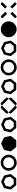

<svg xmlns="http://www.w3.org/2000/svg" viewBox="2547 -3143 511 5645"><g transform="rotate(-90 2802.5 -320.5)"><path d="M504.9 -279.3Q505.9 -274.4 505.9 -269.5Q505.9 -264.6 504.9 -259.8Q502.9 -254.9 501 -250Q499 -246.1 496.1 -242.2Q470.7 -210 445.3 -178.7Q420.9 -147.5 395.5 -115.2Q391.6 -111.3 388.7 -108.4Q384.8 -105.5 379.9 -103.5Q375 -101.6 370.1 -99.6Q366.2 -98.6 360.4 -98.6Q320.3 -98.6 280.3 -98.6Q239.3 -98.6 199.2 -98.6Q194.3 -98.6 189.5 -99.6Q184.6 -101.6 179.7 -103.5Q175.8 -105.5 171.9 -108.4Q168 -111.3 165 -115.2Q139.6 -147.5 114.3 -178.7Q88.9 -210 64.5 -242.2Q60.5 -246.1 58.6 -250Q56.6 -254.9 55.7 -259.8Q54.7 -264.6 54.7 -269.5Q54.7 -274.4 55.7 -279.3Q64.5 -318.4 73.2 -357.4Q83 -397.5 91.8 -436.5Q92.8 -441.4 94.7 -446.3Q96.7 -450.2 99.6 -454.1Q103.5 -458 107.4 -460.9Q110.4 -463.9 115.2 -466.8Q151.4 -484.4 188.5 -502Q224.6 -518.6 260.7 -536.1Q265.6 -539.1 270.5 -540Q274.4 -541 280.3 -541Q285.2 -541 290 -540Q294.9 -539.1 298.8 -536.1Q335.9 -518.6 372.1 -502Q408.2 -484.4 444.3 -466.8Q449.2 -463.9 453.1 -460.9Q457 -458 460 -454.1Q462.9 -450.2 464.8 -446.3Q467.8 -441.4 468.8 -436.5Q477.5 -397.5 486.3 -357.4Q495.1 -318.4 504.9 -279.3ZM346.7 -172.9Q375 -207 430.7 -276.4Q420.9 -320.3 400.4 -406.2Q360.4 -425.8 281.2 -463.9Q241.2 -444.3 161.1 -406.2Q150.4 -363.3 130.9 -276.4Q158.2 -242.2 213.9 -172.9Q247.1 -172.9 280.3 -172.9Q313.5 -172.9 346.7 -172.9Z M840.8 -480.5Q807.6 -480.5 779.3 -468.8Q751 -457 727.5 -433.6Q704.1 -410.2 692.4 -381.8Q680.7 -353.5 680.7 -320.3Q680.7 -253.9 727.5 -207Q774.4 -160.2 840.8 -160.2Q907.2 -160.2 954.1 -207Q1001 -253.9 1001 -320.3Q1001 -386.7 954.1 -433.6Q907.2 -480.5 840.8 -480.5ZM840.8 -554.7Q840.8 -554.7 840.8 -554.7Q840.8 -554.7 840.8 -555.7Q889.6 -554.7 930.7 -538.1Q972.7 -520.5 1006.8 -486.3Q1041 -452.1 1058.6 -410.2Q1076.2 -369.1 1076.2 -320.3Q1076.2 -286.1 1066.4 -254.9Q1057.6 -223.6 1041 -196.3Q1009.8 -145.5 957 -115.2Q904.3 -85 840.8 -85Q806.6 -84 775.4 -93.8Q744.1 -102.5 716.8 -120.1Q667 -150.4 635.7 -203.1Q605.5 -255.9 605.5 -319.3Q605.5 -353.5 614.3 -384.8Q624 -416 640.6 -443.4Q671.9 -493.2 724.6 -524.4Q777.3 -554.7 840.8 -554.7Z M1626 -279.3Q1627 -274.4 1627 -269.5Q1627 -264.6 1626 -259.8Q1624 -254.9 1622.1 -250Q1620.1 -246.1 1617.2 -242.2Q1591.8 -210 1566.4 -178.7Q1542 -147.5 1516.6 -115.2Q1512.7 -111.3 1509.8 -108.4Q1505.9 -105.5 1501 -103.5Q1496.1 -101.6 1491.2 -99.6Q1487.3 -98.6 1481.4 -98.6Q1441.4 -98.6 1401.4 -98.6Q1360.4 -98.6 1320.3 -98.6Q1315.4 -98.6 1310.5 -99.6Q1305.7 -101.6 1300.8 -103.5Q1296.9 -105.5 1293 -108.4Q1289.1 -111.3 1286.1 -115.2Q1260.7 -147.5 1235.4 -178.7Q1210 -210 1185.5 -242.2Q1181.6 -246.1 1179.7 -250Q1177.7 -254.9 1176.8 -259.8Q1175.8 -264.6 1175.8 -269.5Q1175.8 -274.4 1176.8 -279.3Q1185.5 -318.4 1194.3 -357.4Q1204.1 -397.5 1212.9 -436.5Q1213.9 -441.4 1215.8 -446.3Q1217.8 -450.2 1220.7 -454.1Q1224.6 -458 1228.5 -460.9Q1231.4 -463.9 1236.3 -466.8Q1272.5 -484.4 1309.6 -502Q1345.7 -518.6 1381.8 -536.1Q1386.7 -539.1 1391.6 -540Q1395.5 -541 1401.4 -541Q1406.2 -541 1411.1 -540Q1416 -539.1 1419.9 -536.1Q1457 -518.6 1493.2 -502Q1529.3 -484.4 1565.4 -466.8Q1570.3 -463.9 1574.2 -460.9Q1578.1 -458 1581.1 -454.1Q1584 -450.2 1585.9 -446.3Q1588.9 -441.4 1589.8 -436.5Q1598.6 -397.5 1607.4 -357.4Q1616.2 -318.4 1626 -279.3Z M2186.5 -279.3Q2187.5 -274.4 2187.5 -269.5Q2187.5 -264.6 2186.5 -259.8Q2184.6 -254.9 2182.6 -250Q2180.7 -246.1 2177.7 -242.2Q2152.3 -210 2127 -178.7Q2102.5 -147.5 2077.1 -115.2Q2073.2 -111.3 2070.3 -108.4Q2066.4 -105.5 2061.5 -103.5Q2056.6 -101.6 2051.8 -99.6Q2047.9 -98.6 2042 -98.6Q2002 -98.6 1961.9 -98.6Q1920.9 -98.6 1880.9 -98.6Q1876 -98.6 1871.1 -99.6Q1866.2 -101.6 1861.3 -103.5Q1857.4 -105.5 1853.5 -108.4Q1849.6 -111.3 1846.7 -115.2Q1821.3 -147.5 1795.9 -178.7Q1770.5 -210 1746.1 -242.2Q1742.2 -246.1 1740.2 -250Q1738.3 -254.9 1737.3 -259.8Q1736.3 -264.6 1736.3 -269.5Q1736.3 -274.4 1737.3 -279.3Q1746.1 -318.4 1754.9 -357.4Q1764.6 -397.5 1773.4 -436.5Q1774.4 -441.4 1776.4 -446.3Q1778.3 -450.2 1781.2 -454.1Q1785.2 -458 1789.1 -460.9Q1792 -463.9 1796.9 -466.8Q1833 -484.4 1870.1 -502Q1906.2 -518.6 1942.4 -536.1Q1947.3 -539.1 1952.1 -540Q1956.1 -541 1961.9 -541Q1966.8 -541 1971.7 -540Q1976.6 -539.1 1980.5 -536.1Q2017.6 -518.6 2053.7 -502Q2089.8 -484.4 2126 -466.8Q2130.9 -463.9 2134.8 -460.9Q2138.7 -458 2141.6 -454.1Q2144.5 -450.2 2146.5 -446.3Q2149.4 -441.4 2150.4 -436.5Q2159.2 -397.5 2168 -357.4Q2176.8 -318.4 2186.5 -279.3ZM2028.3 -172.9Q2056.6 -207 2112.3 -276.4Q2102.5 -320.3 2082 -406.2Q2042 -425.8 1962.9 -463.9Q1922.9 -444.3 1842.8 -406.2Q1832 -363.3 1812.5 -276.4Q1839.8 -242.2 1895.5 -172.9Q1928.7 -172.9 1961.9 -172.9Q1995.1 -172.9 2028.3 -172.9Z M2469.7 -553.7Q2479.5 -553.7 2487.3 -550.8Q2495.1 -547.9 2501 -541Q2506.8 -536.1 2511.7 -530.3Q2516.6 -525.4 2522.5 -519.5Q2455.1 -453.1 2322.3 -320.3Q2315.4 -327.1 2300.8 -340.8Q2294.9 -346.7 2291 -354.5Q2288.1 -363.3 2288.1 -372.1Q2288.1 -380.9 2291 -388.7Q2294.9 -396.5 2300.8 -403.3Q2335.9 -437.5 2370.1 -472.7Q2404.3 -506.8 2438.5 -541Q2445.3 -547.9 2453.1 -550.8Q2460.9 -553.7 2469.7 -553.7ZM2743.2 -298.8Q2750 -293 2752.9 -285.2Q2755.9 -277.3 2755.9 -267.6Q2755.9 -258.8 2752.9 -251Q2750 -243.2 2743.2 -236.3Q2709 -202.1 2674.8 -168Q2640.6 -133.8 2606.4 -98.6Q2599.6 -92.8 2591.8 -88.9Q2584 -85.9 2574.2 -85.9Q2565.4 -85.9 2557.6 -88.9Q2549.8 -92.8 2543 -98.6Q2538.1 -104.5 2532.2 -109.4Q2527.3 -115.2 2522.5 -120.1Q2588.9 -186.5 2722.7 -320.3Q2727.5 -314.5 2732.4 -309.6Q2738.3 -304.7 2743.2 -298.8ZM2501 -98.6Q2495.1 -92.8 2487.3 -89.8Q2479.5 -85.9 2469.7 -85.9Q2460.9 -85.9 2453.1 -89.8Q2445.3 -92.8 2438.5 -98.6Q2404.3 -133.8 2370.1 -168Q2335.9 -202.1 2301.8 -236.3Q2294.9 -243.2 2292 -251Q2288.1 -258.8 2288.1 -267.6Q2288.1 -277.3 2292 -285.2Q2294.9 -293 2301.8 -298.8Q2306.6 -304.7 2311.5 -309.6Q2317.4 -314.5 2322.3 -320.3Q2388.7 -252.9 2522.5 -120.1Q2516.6 -115.2 2511.7 -109.4Q2506.8 -104.5 2501 -98.6ZM2755.9 -372.1Q2755.9 -363.3 2752.9 -355.5Q2750 -347.7 2743.2 -340.8Q2738.3 -335.9 2732.4 -330.1Q2727.5 -325.2 2722.7 -320.3Q2655.3 -386.7 2522.5 -519.5Q2529.3 -527.3 2543 -541Q2549.8 -547.9 2557.6 -550.8Q2565.4 -553.7 2574.2 -553.7Q2584 -553.7 2591.8 -550.8Q2599.6 -547.9 2606.4 -541Q2640.6 -506.8 2674.8 -472.7Q2709 -438.5 2743.2 -403.3Q2750 -397.5 2752.9 -389.6Q2755.9 -381.8 2755.9 -372.1Z M3307.6 -279.3Q3308.6 -274.4 3308.6 -269.5Q3308.6 -264.6 3307.6 -259.8Q3305.7 -254.9 3303.7 -250Q3301.8 -246.1 3298.8 -242.2Q3273.4 -210 3248 -178.7Q3223.6 -147.5 3198.2 -115.2Q3194.3 -111.3 3191.4 -108.4Q3187.5 -105.5 3182.6 -103.5Q3177.7 -101.6 3172.9 -99.6Q3168.9 -98.6 3163.1 -98.6Q3123 -98.6 3083 -98.6Q3042 -98.6 3002 -98.6Q2997.1 -98.6 2992.2 -99.6Q2987.3 -101.6 2982.4 -103.5Q2978.5 -105.5 2974.6 -108.4Q2970.7 -111.3 2967.8 -115.2Q2942.4 -147.5 2917 -178.7Q2891.6 -210 2867.2 -242.2Q2863.3 -246.1 2861.3 -250Q2859.4 -254.9 2858.4 -259.8Q2857.4 -264.6 2857.4 -269.5Q2857.4 -274.4 2858.4 -279.3Q2867.2 -318.4 2876 -357.4Q2885.7 -397.5 2894.5 -436.5Q2895.5 -441.4 2897.5 -446.3Q2899.4 -450.2 2902.3 -454.1Q2906.2 -458 2910.2 -460.9Q2913.1 -463.9 2918 -466.8Q2954.1 -484.4 2991.2 -502Q3027.3 -518.6 3063.5 -536.1Q3068.4 -539.1 3073.2 -540Q3077.1 -541 3083 -541Q3087.9 -541 3092.8 -540Q3097.7 -539.1 3101.6 -536.1Q3138.7 -518.6 3174.8 -502Q3210.9 -484.4 3247.1 -466.8Q3252 -463.9 3255.9 -460.9Q3259.8 -458 3262.7 -454.1Q3265.6 -450.2 3267.6 -446.3Q3270.5 -441.4 3271.5 -436.5Q3280.3 -397.5 3289.1 -357.4Q3297.9 -318.4 3307.6 -279.3ZM3149.4 -172.9Q3177.7 -207 3233.4 -276.4Q3223.6 -320.3 3203.1 -406.2Q3163.1 -425.8 3084 -463.9Q3043.9 -444.3 2963.9 -406.2Q2953.1 -363.3 2933.6 -276.4Q2960.9 -242.2 3016.6 -172.9Q3049.8 -172.9 3083 -172.9Q3116.2 -172.9 3149.4 -172.9Z M3643.6 -480.5Q3610.4 -480.5 3582 -468.8Q3553.7 -457 3530.3 -433.6Q3506.8 -410.2 3495.1 -381.8Q3483.4 -353.5 3483.4 -320.3Q3483.4 -253.9 3530.3 -207Q3577.1 -160.2 3643.6 -160.2Q3710 -160.2 3756.8 -207Q3803.7 -253.9 3803.7 -320.3Q3803.7 -386.7 3756.8 -433.6Q3710 -480.5 3643.6 -480.5ZM3643.6 -554.7Q3643.6 -554.7 3643.6 -554.7Q3643.6 -554.7 3643.6 -555.7Q3692.4 -554.7 3733.4 -538.1Q3775.4 -520.5 3809.6 -486.3Q3843.8 -452.1 3861.3 -410.2Q3878.9 -369.1 3878.9 -320.3Q3878.9 -286.1 3869.1 -254.9Q3860.4 -223.6 3843.8 -196.3Q3812.5 -145.5 3759.8 -115.2Q3707 -85 3643.6 -85Q3609.4 -84 3578.1 -93.8Q3546.9 -102.5 3519.5 -120.1Q3469.7 -150.4 3438.5 -203.1Q3408.2 -255.9 3408.2 -319.3Q3408.2 -353.5 3417 -384.8Q3426.8 -416 3443.4 -443.4Q3474.6 -493.2 3527.3 -524.4Q3580.1 -554.7 3643.6 -554.7Z M4428.7 -279.3Q4429.7 -274.4 4429.7 -269.5Q4429.7 -264.6 4428.7 -259.8Q4426.8 -254.9 4424.8 -250Q4422.9 -246.1 4419.9 -242.2Q4394.5 -210 4369.1 -178.7Q4344.7 -147.5 4319.3 -115.2Q4315.4 -111.3 4312.5 -108.4Q4308.6 -105.5 4303.7 -103.5Q4298.8 -101.6 4293.9 -99.6Q4290 -98.6 4284.2 -98.6Q4244.1 -98.6 4204.1 -98.6Q4163.1 -98.6 4123 -98.6Q4118.2 -98.6 4113.3 -99.6Q4108.4 -101.6 4103.5 -103.5Q4099.6 -105.5 4095.7 -108.4Q4091.8 -111.3 4088.9 -115.2Q4063.5 -147.5 4038.1 -178.7Q4012.7 -210 3988.3 -242.2Q3984.4 -246.1 3982.4 -250Q3980.5 -254.9 3979.5 -259.8Q3978.5 -264.6 3978.5 -269.5Q3978.5 -274.4 3979.5 -279.3Q3988.3 -318.4 3997.1 -357.4Q4006.8 -397.5 4015.6 -436.5Q4016.6 -441.4 4018.6 -446.3Q4020.5 -450.2 4023.4 -454.1Q4027.3 -458 4031.2 -460.9Q4034.2 -463.9 4039.1 -466.8Q4075.2 -484.4 4112.3 -502Q4148.4 -518.6 4184.6 -536.1Q4189.5 -539.1 4194.3 -540Q4198.2 -541 4204.1 -541Q4209 -541 4213.9 -540Q4218.8 -539.1 4222.7 -536.1Q4259.8 -518.6 4295.9 -502Q4332 -484.4 4368.2 -466.8Q4373 -463.9 4377 -460.9Q4380.9 -458 4383.8 -454.1Q4386.7 -450.2 4388.7 -446.3Q4391.6 -441.4 4392.6 -436.5Q4401.4 -397.5 4410.2 -357.4Q4418.9 -318.4 4428.7 -279.3ZM4270.5 -172.9Q4298.8 -207 4354.5 -276.4Q4344.7 -320.3 4324.2 -406.2Q4284.2 -425.8 4205.1 -463.9Q4165 -444.3 4085 -406.2Q4074.2 -363.3 4054.7 -276.4Q4082 -242.2 4137.7 -172.9Q4170.9 -172.9 4204.1 -172.9Q4237.3 -172.9 4270.5 -172.9Z M4764.6 -86.9Q4730.5 -86.9 4699.2 -96.7Q4668.9 -105.5 4641.6 -122.1Q4591.8 -152.3 4561.5 -205.1Q4531.2 -256.8 4531.2 -320.3Q4531.2 -353.5 4541 -384.8Q4549.8 -416 4566.4 -442.4Q4596.7 -492.2 4649.4 -522.5Q4701.2 -552.7 4764.6 -552.7Q4812.5 -552.7 4853.5 -536.1Q4894.5 -518.6 4928.7 -484.4Q4962.9 -450.2 4980.5 -409.2Q4997.1 -368.2 4997.1 -320.3Q4997.1 -286.1 4988.3 -254.9Q4978.5 -223.6 4961.9 -197.3Q4931.6 -147.5 4878.9 -117.2Q4827.1 -86.9 4764.6 -86.9Z M5107.4 -482.4Q5095.7 -493.2 5095.7 -509.8Q5095.7 -525.4 5107.4 -537.1Q5119.1 -547.9 5134.8 -547.9Q5151.4 -547.9 5162.1 -537.1Q5191.4 -507.8 5219.7 -479.5Q5249 -450.2 5277.3 -421.9Q5259.8 -403.3 5222.7 -367.2Q5194.3 -395.5 5165 -424.8Q5136.7 -453.1 5107.4 -482.4ZM5487.3 -541Q5499 -551.8 5514.6 -551.8Q5531.2 -551.8 5542 -541Q5553.7 -529.3 5553.7 -513.7Q5553.7 -497.1 5542 -486.3Q5513.7 -457 5484.4 -428.7Q5456.1 -399.4 5426.8 -371.1Q5409.2 -388.7 5372.1 -425.8Q5401.4 -454.1 5429.7 -483.4Q5459 -511.7 5487.3 -541ZM5542 -158.2Q5553.7 -146.5 5553.7 -130.9Q5553.7 -114.3 5542 -103.5Q5531.2 -91.8 5514.6 -91.8Q5499 -91.8 5487.3 -103.5Q5459 -131.8 5429.7 -161.1Q5401.4 -189.5 5372.1 -218.8Q5390.6 -236.3 5426.8 -273.4Q5456.1 -244.1 5484.4 -215.8Q5513.7 -186.5 5542 -158.2ZM5162.1 -99.6Q5151.4 -87.9 5134.8 -87.9Q5119.1 -87.9 5107.4 -99.6Q5095.7 -110.4 5095.7 -127Q5095.7 -142.6 5107.4 -154.3Q5136.7 -182.6 5165 -211.9Q5194.3 -240.2 5222.7 -269.5Q5241.2 -251 5277.3 -214.8Q5249 -185.5 5219.7 -157.2Q5191.4 -127.9 5162.1 -99.6Z"/></g></svg>

Font: Passbolt
Style: Regular
Weight: 400
Version: Version 1.0